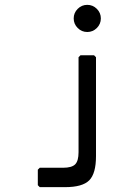

<svg xmlns="http://www.w3.org/2000/svg" viewBox="-20 -420 552 792"><path d="M376 224Q376 296 348 324Q320 352 248 352H144L136 344V280L144 272H240Q276 272 290 258Q304 244 304 208V-184L312 -192H368L376 -184ZM340 -288Q317 -288 300.5 -304.5Q284 -321 284 -344Q284 -367 300.5 -383.5Q317 -400 340 -400Q363 -400 379.5 -383.5Q396 -367 396 -344Q396 -321 379.5 -304.5Q363 -288 340 -288Z"/></svg>

Font: Hasubi Mono
Style: Regular
Weight: 400
Designer: Eli Heuer
Foundry: Eli Heuer
Version: Version 1.000